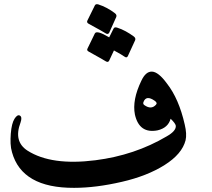

<svg xmlns="http://www.w3.org/2000/svg" viewBox="-20 -882 1023 925"><path d="M784 -480Q813 -443 834.5 -393.5Q856 -344 870 -282Q881 -236 874 -206Q857 -140 773 -87Q689 -34 567 -6Q442 23 337 23Q86 24 38 -148Q32 -168 31 -190.5Q30 -213 32 -238Q36 -288 50 -310Q64 -332 76 -325Q88 -318 79 -292Q44 -200 113 -156Q228 -83 440 -110Q629 -134 783 -225Q829 -251 827 -276Q825 -288 802 -310Q790 -266 739 -254Q651 -237 630 -330Q616 -400 661 -493Q682 -538 712 -537Q743 -536 784 -480ZM731 -377Q740 -386 726 -396Q684 -426 671 -390Q668 -381 675 -376Q708 -352 731 -377ZM527 -744Q531 -753 544 -749Q566 -742 586 -731Q606 -720 625 -706Q635 -698 631 -688L596 -612Q591 -601 580 -609Q575 -613 562 -620.5Q549 -628 529 -639L506 -590Q504 -586 500 -584Q495 -583 489 -587Q483 -591 462.5 -602.5Q442 -614 408 -633Q396 -639 402 -649L437 -721Q446 -738 506 -702ZM437 -856Q441 -864 453 -861Q475 -854 495.5 -843Q516 -832 534 -818Q544 -810 540 -800L506 -724Q500 -714 488 -722Q476 -730 408 -767Q396 -773 401 -783Z"/></svg>

Font: Amiri
Style: Bold Italic
Weight: 700
Italic angle: 10°
Designer: Khaled Hosny
Version: Version 0.113